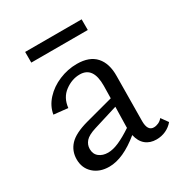

<svg xmlns="http://www.w3.org/2000/svg" viewBox="-141 -671 735 780"><g transform="rotate(-30 227.0 -281.5)"><path d="M294 -59Q215 6 150 6Q105 6 77 -19.5Q49 -45 49 -86Q49 -125 74.5 -152.5Q100 -180 162 -197L293 -232L294 -290Q295 -379 232 -379Q195 -379 162 -354.5Q129 -330 124 -284L58 -291Q64 -328 91.5 -358Q119 -388 159.5 -405Q200 -422 243 -422Q302 -422 331 -389.5Q360 -357 359 -298L357 -88Q357 -42 386 -42Q397 -42 408 -47Q419 -52 427 -62L450 -30Q436 -13 415.5 -3.5Q395 6 371 6Q341 6 321 -10.5Q301 -27 294 -59ZM86 -569H351V-519H86ZM174 -46Q197 -46 225.5 -58.5Q254 -71 290 -95V-101L292 -193L179 -158Q143 -147 129.5 -131.5Q116 -116 116 -96Q116 -72 132.5 -59Q149 -46 174 -46Z"/></g></svg>

Font: LXGW Bright GB
Style: Regular
Weight: 400
Designer: Christian Thalmann (Catharsis Fonts)
Foundry: LXGW / Christian Thalmann (Catharsis Fonts) / Fontworks Inc.
Version: Version 5.510